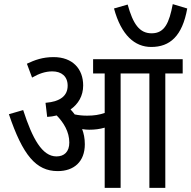

<svg xmlns="http://www.w3.org/2000/svg" viewBox="-20 -908 925 928"><path d="M885 -867 815 -888C798 -798 776 -747 713 -747C654 -747 623 -792 597 -886L531 -867C566 -738 631 -681 711 -681C801 -681 861 -733 885 -867ZM390 -211C390 -239 385 -263 377 -284C389 -282 401 -281 411 -281C438 -281 462 -284 486 -291V0H563V-553H702V0H779V-553H863V-622H430V-553H486V-362C459 -353 435 -349 401 -349C379 -349 360 -351 341 -355C335 -363 328 -372 321 -379C358 -405 382 -444 382 -495C382 -575 331 -632 239 -632C186 -632 148 -618 110 -600L135 -533C168 -552 199 -563 233 -563C277 -563 307 -539 307 -494C307 -446 273 -417 200 -411L208 -343C224 -344 239 -346 254 -350C288 -315 315 -271 315 -219C315 -174 290 -152 253 -152C184 -152 137 -237 92 -376L23 -356C90 -158 154 -81 259 -81C337 -81 390 -126 390 -211Z"/></svg>

Font: Noto Sans Devanagari UI Condensed
Style: Regular
Weight: 400
Width: 3
Designer: Jelle Bosma - Monotype Design Team
Foundry: Monotype Imaging Inc.
Version: Version 2.004